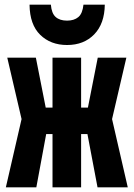

<svg xmlns="http://www.w3.org/2000/svg" viewBox="-20 -799 570 819"><path d="M5 0 72 -291 11 -553H133L175 -340H204V-553H326V-340H355L397 -553H519L458 -291L525 0H396L353 -227H326V0H204V-227H177L135 0ZM266 -607Q196 -607 151.5 -650.5Q107 -694 106 -779H197Q200 -742 217.5 -726.5Q235 -711 266 -711Q296 -711 314 -726Q332 -741 336 -779H427Q426 -698 382 -652.5Q338 -607 266 -607Z"/></svg>

Font: Noto Sans Mono Condensed Black
Style: Regular
Weight: 900
Width: 3
Designer: Monotype Design Team
Foundry: Monotype Imaging Inc.
Version: Version 2.014